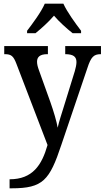

<svg xmlns="http://www.w3.org/2000/svg" viewBox="-20 -786 568 1042"><path d="M127 -619V-606H173C205 -632 245 -668 273 -701C301 -668 342 -631 374 -606H420V-619C391 -657 344 -721 324 -766H223C204 -721 156 -657 127 -619ZM32 187V236H43C214 236 249 192 313 0L454 -416C474 -478 489 -491 525 -492H528V-536H334V-492H337C376 -491 395 -480 395 -449C395 -436 391 -417 386 -400L326 -206C314 -167 301 -129 293 -93C288 -125 271 -182 253 -233L192 -403C185 -422 181 -437 181 -451C181 -477 197 -492 237 -492H240V-536H3V-492H6C41 -492 53 -482 69 -440L238 1C207 110 157 187 32 187Z"/></svg>

Font: Noto Serif Devanagari SemiCondensed Medium
Style: Regular
Weight: 500
Width: 4
Designer: Universal Thirst, Indian Type Foundry and the Monotype Design Team
Foundry: Monotype Imaging Inc.
Version: Version 2.004